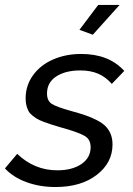

<svg xmlns="http://www.w3.org/2000/svg" viewBox="-44 -750 539 780"><path d="M333 -608.9 278.8 -628.9 355 -730H441.9ZM-23.9 -65.9 25.9 -125Q95.7 -58.1 189 -58.1Q249.5 -58.1 286.9 -83.7Q324.2 -109.4 324.2 -151.9Q324.2 -183.1 301.3 -197Q278.3 -210.9 215.8 -229Q208.5 -231 205.1 -231.9Q180.2 -239.3 165.5 -243.9Q150.9 -248.5 133.3 -255.1Q115.7 -261.7 106.2 -267.6Q96.7 -273.4 86.4 -281.7Q76.2 -290 71.3 -299.8Q66.4 -309.6 63.2 -322Q60.1 -334.5 60.1 -350.1Q60.1 -402.3 89.8 -443.8Q119.6 -485.4 171.1 -508.1Q222.7 -530.8 286.1 -530.8Q398.4 -530.8 460.9 -461.9L410.2 -409.2Q384.8 -438 354 -450.9Q323.2 -463.9 282.2 -463.9Q222.2 -463.9 184.6 -439.5Q147 -415 147 -370.1Q147 -340.3 166.5 -327.9Q186 -315.4 246.1 -298.8Q281.7 -289.1 305.4 -280.8Q329.1 -272.5 351.1 -261Q373 -249.5 385.7 -236.3Q398.4 -223.1 405.8 -204.8Q413.1 -186.5 413.1 -163.1Q413.1 -88.9 349.1 -39.6Q285.2 9.8 181.2 9.8Q117.7 9.8 63.5 -10Q9.3 -29.8 -23.9 -65.9Z"/></svg>

Font: Rawline Medium
Style: Italic
Weight: 500
Italic angle: -12°
Designer: Matt McInerney, Pablo Impallari, Rodrigo Fuenzalida
Foundry: Matt McInerney, Pablo Impallari, Rodrigo Fuenzalida
Version: Version 4.020;PS 004.020;hotconv 1.0.88;makeotf.lib2.5.64775